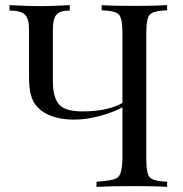

<svg xmlns="http://www.w3.org/2000/svg" viewBox="-20 -728 713 748"><path d="M550 -602V-106Q550 -51 564 -36.5Q578 -22 631 -20V0Q589 -3 503 -3Q408 -3 356 0V-20Q423 -24 439 -37Q455 -50 457 -106V-310Q425 -292 372 -277Q318 -262 269 -262Q188 -262 141 -297Q114 -318 103.5 -347.5Q93 -377 93 -431V-615Q93 -656 76.5 -671.5Q60 -687 17 -687V-708Q98 -704 140 -704Q177 -704 252 -708V-687Q215 -687 200.5 -671.5Q186 -656 186 -615V-409Q186 -351 209 -322.5Q232 -294 301 -294Q400 -294 457 -327V-602Q457 -657 443 -671.5Q429 -686 376 -688V-708Q416 -705 504 -705Q584 -705 631 -708V-688Q578 -686 564 -671.5Q550 -657 550 -602Z"/></svg>

Font: Playfair Display
Style: Regular
Weight: 400
Designer: Claus Eggers S?rensen
Foundry: Claus Eggers S?rensen
Version: Version 1.003